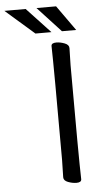

<svg xmlns="http://www.w3.org/2000/svg" viewBox="-181 -933 513 986"><g transform="rotate(-5 76.0 -440.0)"><path d="M172.9 16.1Q151.9 16.1 129.4 7.6Q106.9 -1 106.9 -18.1L108.9 -106.9Q108.9 -588.9 106 -694.8Q106 -710.9 131.8 -710.9Q151.9 -710.9 174.3 -702.4Q196.8 -693.8 196.8 -676.8L194.8 -587.9Q194.8 -106 198.2 0Q197.8 16.1 172.9 16.1ZM-9.8 -896 111.8 -766.1H29.3L-119.6 -896ZM147 -896 239.3 -766.1H166L45.9 -896Z"/></g></svg>

Font: LXGW WenKai Screen R
Style: Regular
Weight: 400
Designer: Fontworks Inc.
Version: Version 1.235;May 31, 2022